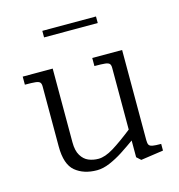

<svg xmlns="http://www.w3.org/2000/svg" viewBox="-90 -643 687 736"><g transform="rotate(-15 253.0 -275.0)"><path d="M89 -118.5V-357Q89 -368 84.5 -373Q80 -378 67.2 -379.5Q54.5 -381 25 -381V-413H144V-120.5Q144 -87 155.8 -67.8Q167.5 -48.5 185.5 -41Q203.5 -33.5 224.5 -33.5Q250.5 -33.5 284.5 -54.2Q318.5 -75 370.5 -116L376.5 -76.5Q338 -49 312 -32.2Q286 -15.5 259 -4Q232 7.5 208 7.5Q155.5 7.5 122.2 -20Q89 -47.5 89 -118.5ZM365 -2V-357Q365 -368 360.5 -373Q356 -378 343.2 -379.5Q330.5 -381 301 -381V-413H419.5V-55Q419.5 -42 423 -36.2Q426.5 -30.5 437 -28.5Q447.5 -26.5 471 -26.5V0L381.5 13ZM143 -563H356V-537H143Z"/></g></svg>

Font: Didactic
Style: Regular
Weight: 400
Designer: Tyler Finck
Foundry: Etcetera Type Co
Version: Version 3.007;FEAKit 1.0